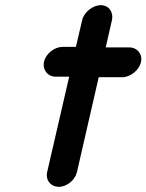

<svg xmlns="http://www.w3.org/2000/svg" viewBox="-20 -672 565 741"><path d="M297 -594 273 -491H221C190 -491 157 -465 150 -434C143 -403 164 -376 195 -376H247L162 -8C155 23 176 49 207 49C238 49 270 23 277 -8L361 -374H452C483 -374 517 -401 524 -432C531 -463 510 -489 479 -489H388L412 -594C419 -625 400 -652 369 -652C338 -652 304 -625 297 -594Z"/></svg>

Font: Electronic
Style: UltHvIt
Weight: 900
Version: Version 1.011